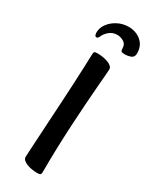

<svg xmlns="http://www.w3.org/2000/svg" viewBox="-221 -892 755 954"><g transform="rotate(30 157.0 -415.5)"><path d="M180.7 13Q167.1 13 151.7 10.7Q136.4 8.5 122.7 3.3Q109 -1.9 100.1 -9.6Q91.3 -17.2 91.3 -27.9Q91.3 -31.2 92.8 -58.7Q94.3 -86.2 97 -131.6Q99.6 -177.1 102.8 -232.6Q106 -288.1 109.6 -347.3Q113.1 -406.6 115.8 -462.4Q118.5 -518.2 120.3 -563.6Q122.2 -609 122.9 -636.7Q122.9 -645.3 126.4 -648.6Q129.9 -652 144.9 -652Q158.5 -652 173.9 -649.6Q189.2 -647.1 202.9 -642.4Q216.6 -637.7 225.5 -630Q234.4 -622.2 234.4 -611.5Q234.4 -608.2 232.2 -580.8Q230 -553.4 226.3 -508.7Q222.6 -463.9 218.6 -405.8Q214.5 -347.6 210.8 -280.6Q207.1 -213.6 205 -143.2Q202.8 -72.9 202.8 -3Q202.8 5.6 198.9 9.3Q195.1 13 180.7 13ZM261.2 -715.2Q246.5 -715.2 242.6 -719.4Q238.8 -723.5 238.8 -735.1Q238.8 -759.5 220.8 -770.1Q202.8 -780.7 183.9 -780.7Q169.5 -780.7 157.9 -776.2Q146.3 -771.6 138.5 -764.5Q119.3 -747.7 113.6 -732.8Q108 -718 99 -718Q92 -718 89.6 -724.8Q87.1 -731.7 87.1 -739.4Q87.1 -766.6 104.6 -790.2Q122.2 -813.8 150.9 -828.8Q179.5 -843.7 213.9 -843.7Q238.9 -843.7 261.9 -833.3Q285 -822.9 299.5 -802.2Q314.1 -781.6 314.1 -749.8Q314.1 -728 297.5 -721.6Q280.9 -715.2 261.2 -715.2Z"/></g></svg>

Font: Briem Hand Thin
Style: Regular
Weight: 100
Designer: Gunnlaugur SE Briem, Eben Sorkin
Foundry: Sorkin Type Co.
Version: Version 1.003